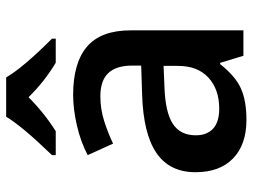

<svg xmlns="http://www.w3.org/2000/svg" viewBox="-118 -688 816 620"><g transform="rotate(-90 290.0 -378.0)"><path d="M43.9 0ZM419.9 0 397 -75.2H393.1Q354 -25.9 314.5 -8.1Q274.9 9.8 212.9 9.8Q133.3 9.8 88.6 -33.2Q43.9 -76.2 43.9 -154.8Q43.9 -238.3 106 -280.8Q168 -323.2 294.9 -327.1L388.2 -330.1V-358.9Q388.2 -410.6 364 -436.3Q339.8 -461.9 289.1 -461.9Q247.6 -461.9 209.5 -449.7Q171.4 -437.5 136.2 -420.9L99.1 -502.9Q143.1 -525.9 195.3 -537.8Q247.6 -549.8 293.9 -549.8Q397 -549.8 449.5 -504.9Q502 -460 502 -363.8V0ZM249 -78.1Q311.5 -78.1 349.4 -113Q387.2 -147.9 387.2 -210.9V-257.8L317.9 -254.9Q236.8 -252 200 -227.8Q163.1 -203.6 163.1 -153.8Q163.1 -117.7 184.6 -97.9Q206.1 -78.1 249 -78.1ZM397.5 -606Q337.4 -641.6 286.1 -693.8Q235.8 -643.6 176.3 -606H99.1V-618.2Q192.4 -714.8 223.1 -766.1H350.1Q380.9 -712.4 475.1 -618.2V-606Z"/></g></svg>

Font: Open Sans Semibold
Style: Regular
Weight: 600
Foundry: Ascender Corporation
Version: Version 1.10; ttfautohint (v1.5.65-e2d9)